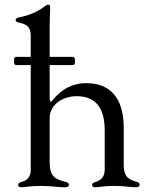

<svg xmlns="http://www.w3.org/2000/svg" viewBox="-20 -794 632 820"><path d="M51.5 -516H111.2V-62.9C108.7 -33 92.3 -22.7 70 -16.3C61.8 -13.8 57.5 -10.7 57.5 -4.3C57.5 2.8 62.9 5.7 70.3 5.7C86.3 5.7 108.7 0 155.2 0C197.1 0 230.1 6 256.7 6C266.7 6 274.1 3.6 274.1 -5C274.1 -11.7 270.2 -14.9 258.5 -17.8C220.9 -26.6 192.1 -38.7 192.5 -96.2H192.1V-289.1C192.1 -349.4 250.7 -383.2 306.8 -383.2C400.9 -383.2 427.2 -317.1 427.2 -236.2V-69.6C426.8 -32.7 407.3 -23.1 384.6 -15.6C377.1 -13.1 373.2 -9.9 373.2 -4.3C373.2 2.8 378.6 5.7 386.7 5.7C402 5.7 424.7 0 468.4 0C512.8 0 534.1 5.7 559.7 5.7C568.2 5.7 576.3 3.6 576.3 -5.3C576.3 -12.4 571.7 -15.3 561.8 -18.1C535.2 -25.9 508.9 -34.1 508.5 -88.1V-247.5C508.5 -341.3 476.9 -438.9 347.7 -438.9C247.2 -438.9 204.2 -360.1 198.5 -360.1C193.9 -360.1 192.5 -363.6 192.1 -379.6C192.1 -386 192.1 -394.9 192.1 -406.2V-516H288.7C296.9 -516.3 299.7 -519.2 300.1 -527.3V-539.8C299.7 -547.9 296.9 -550.8 288.7 -551.1H192.1V-693.2L192.5 -693.5C192.5 -721.2 194.2 -745 194.2 -762.1C194.2 -771.3 190.7 -774.1 185.7 -774.1C181.8 -774.1 178.3 -772 173.3 -768.5C153.4 -753.2 122.2 -732.2 62.1 -719.8C52.6 -718 46.9 -714.8 46.9 -708.5C46.9 -702.4 51.5 -699.6 59.7 -697.8C87.7 -691.1 108.3 -685.4 111.2 -647.7V-551.1H51.5C43.3 -550.8 40.5 -547.9 40.1 -539.8V-527.3C40.5 -519.2 43.3 -516.3 51.5 -516Z"/></svg>

Font: Margiela Serif Text
Style: Regular
Weight: 400
Designer: Andreas Faust, Stefan Endress
Version: Version 1.002;FEAKit 1.0